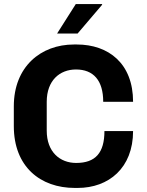

<svg xmlns="http://www.w3.org/2000/svg" viewBox="-20 -915 723 945"><path d="M261 -750H362L483 -892L482 -895H353ZM210 -272V-414C210 -519 274 -573 354 -573C440 -573 488 -519 488 -414H635C635 -603 514 -696 358 -696H344C180 -696 48 -586 48 -392V-294C48 -95 178 10 348 10H362C515 10 635 -88 635 -270H494C494 -163 450 -113 355 -113C275 -113 210 -167 210 -272Z"/></svg>

Font: Chivo
Style: Bold
Weight: 700
Designer: Hector Gatti
Foundry: Omnibus-Type
Version: Version 1.003;PS 001.003;hotconv 1.0.70;makeotf.lib2.5.58329